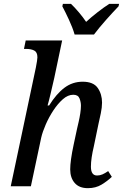

<svg xmlns="http://www.w3.org/2000/svg" viewBox="-20 -971 641 1001"><path d="M438 10Q393 10 369.5 -17Q346 -44 346 -88Q346 -110 350.5 -142.5Q355 -175 364 -217L382 -301Q385 -314 390 -335.5Q395 -357 398.5 -380Q402 -403 402 -420Q402 -439 394.5 -458Q387 -477 362 -477Q334 -477 307.5 -453.5Q281 -430 258 -395Q235 -360 218.5 -322Q202 -284 195 -254L141 0H36L167 -619Q175 -660 175 -672Q175 -699 158.5 -707.5Q142 -716 116 -716H105L114 -760H304L263 -565Q253 -521 243.5 -481Q234 -441 228 -421H236Q274 -482 316 -513.5Q358 -545 411 -545Q467 -545 489.5 -512.5Q512 -480 512 -436Q512 -411 505.5 -380Q499 -349 493 -323L469 -207Q462 -178 458 -151Q454 -124 454 -102Q454 -56 486 -56Q501 -56 514.5 -62Q528 -68 544 -79L563 -49Q540 -27 509.5 -8.5Q479 10 438 10ZM369 -791Q359 -826 339.5 -868Q320 -910 305 -938L308 -951H350Q369 -933 391 -907Q413 -881 429 -857Q455 -881 489 -907.5Q523 -934 550 -951H601L598 -938Q571 -910 534 -868.5Q497 -827 470 -791Z"/></svg>

Font: Noto Serif SemiCondensed Medium
Style: Italic
Weight: 500
Width: 4
Italic angle: -12°
Designer: Monotype Design Team
Foundry: Monotype Imaging Inc.
Version: Version 2.013